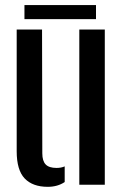

<svg xmlns="http://www.w3.org/2000/svg" viewBox="-20 -714 478 742"><path d="M44.5 -129.5V-600H142.5L143.5 -121.5Q143.5 -92 156.5 -78.5Q169.5 -65 198.5 -65Q216.5 -65 230 -71V-10.5Q202.5 8 164.5 8Q106.5 8 75.5 -24.2Q44.5 -56.5 44.5 -129.5ZM286.5 0V-600H385V0ZM74.5 -694.5H351V-640H74.5Z"/></svg>

Font: Big Shoulders Stencil Text Thin SemiBold
Style: Regular
Weight: 600
Version: Version 2.001